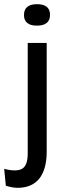

<svg xmlns="http://www.w3.org/2000/svg" viewBox="-51 -729 315 921"><path d="M34 172Q22 172 7.5 169.5Q-7 167 -23 162L-31 81Q28 96 55 80.5Q82 65 82 7V-523H173V-1Q173 42 163.5 75Q154 108 136 129.5Q118 151 92 161.5Q66 172 34 172ZM126 -606Q95 -606 79.5 -619Q64 -632 64 -657Q64 -683 80 -696Q96 -709 126 -709Q158 -709 173.5 -696Q189 -683 189 -658Q189 -632 173 -619Q157 -606 126 -606Z"/></svg>

Font: Bricolage Grotesque SemiCondensed
Style: Regular
Weight: 400
Width: 4
Designer: Mathieu Triay
Foundry: Atelier Triay
Version: Version 1.001;gftools[0.9.33.dev8+g029e19f]